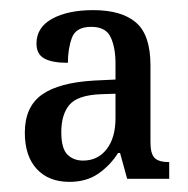

<svg xmlns="http://www.w3.org/2000/svg" viewBox="-20 -739 372 379"><path d="M117 -380Q76 -380 52.5 -405.5Q29 -431 29 -477Q29 -528 62.5 -552Q96 -576 166 -580L208 -582V-614Q208 -645 198.5 -665.5Q189 -686 160 -686Q130 -686 122 -664.5Q114 -643 114 -615Q83 -615 67.5 -623.5Q52 -632 52 -653Q52 -685 83 -702Q114 -719 164 -719Q220 -719 248.5 -694.5Q277 -670 277 -610V-458Q277 -436 285 -427.5Q293 -419 314 -419V-386H231L217 -437H213Q198 -413 174.5 -396.5Q151 -380 117 -380ZM144 -422Q173 -422 190.5 -444.5Q208 -467 208 -506V-554L178 -553Q133 -551 117 -532Q101 -513 101 -478Q101 -446 113 -434Q125 -422 144 -422Z"/></svg>

Font: Noto Serif Hebrew Condensed
Style: Regular
Weight: 400
Width: 3
Designer: Monotype Design Team
Foundry: Monotype Imaging Inc.
Version: Version 2.004; ttfautohint (v1.8.4.7-5d5b)